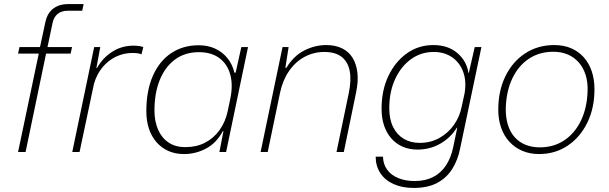

<svg xmlns="http://www.w3.org/2000/svg" viewBox="-20 -749 3001 946"><path d="M69 0 171 -485H69L76 -517H177L204 -642Q214 -686 243.5 -707.5Q273 -729 314 -729H392L385 -696H314Q283 -696 264 -680.5Q245 -665 239 -636L214 -517H335L328 -485H207L106 0Z M336 0 444 -517H474L455 -414H458Q486 -464 533 -494Q580 -524 637 -524Q653 -524 666 -522Q679 -520 686 -517L677 -481Q670 -485 657.5 -486.5Q645 -488 632 -488Q590 -488 552 -470Q514 -452 485.5 -418Q457 -384 443 -336L372 0Z M886 10Q844 10 810 -5Q776 -20 751.5 -48Q727 -76 714 -114.5Q701 -153 701 -201Q701 -303 733.5 -376Q766 -449 824 -487.5Q882 -526 959 -526Q1005 -526 1041 -509Q1077 -492 1101 -462Q1125 -432 1135 -391H1141L1169 -517H1202L1094 0H1061L1081 -103H1078Q1047 -45 996 -17.5Q945 10 886 10ZM893 -24Q948 -24 990.5 -46Q1033 -68 1062 -108.5Q1091 -149 1102 -202L1114 -259Q1129 -329 1114.5 -381.5Q1100 -434 1060.5 -463Q1021 -492 960 -492Q891 -492 842 -455.5Q793 -419 767 -354.5Q741 -290 741 -205Q741 -151 759 -110Q777 -69 811 -46.5Q845 -24 893 -24Z M1264 0 1372 -517H1402L1386 -415H1391Q1427 -474 1479.5 -500.5Q1532 -527 1587 -527Q1632 -527 1665 -511Q1698 -495 1717 -464.5Q1736 -434 1741 -390.5Q1746 -347 1734 -291L1674 0H1638L1698 -288Q1712 -354 1703 -399.5Q1694 -445 1663 -469Q1632 -493 1578 -493Q1525 -493 1480 -468.5Q1435 -444 1404 -399Q1373 -354 1360 -293L1299 0Z M2018 177Q1962 177 1919.5 158Q1877 139 1854 104Q1831 69 1831 23H1867Q1868 60 1887.5 87Q1907 114 1942.5 128.5Q1978 143 2023 143Q2075 143 2113.5 123.5Q2152 104 2177 66.5Q2202 29 2213 -24L2233 -120H2231Q2201 -71 2150 -41.5Q2099 -12 2037 -12Q1997 -12 1964.5 -26Q1932 -40 1908.5 -66.5Q1885 -93 1872.5 -130Q1860 -167 1860 -213Q1860 -304 1893.5 -374.5Q1927 -445 1984.5 -486Q2042 -527 2115 -527Q2187 -527 2233 -488Q2279 -449 2288 -390H2290L2319 -517H2352L2247 -17Q2236 39 2208.5 83Q2181 127 2134.5 152Q2088 177 2018 177ZM2048 -45Q2102 -45 2145.5 -69.5Q2189 -94 2217.5 -135Q2246 -176 2255 -225L2269 -289Q2279 -348 2262.5 -394Q2246 -440 2208 -466.5Q2170 -493 2117 -493Q2054 -493 2004.5 -457Q1955 -421 1926.5 -358.5Q1898 -296 1898 -216Q1898 -161 1917 -123Q1936 -85 1969.5 -65Q2003 -45 2048 -45Z M2636 10Q2590 10 2553 -6Q2516 -22 2489.5 -51Q2463 -80 2449 -120Q2435 -160 2435 -208Q2435 -301 2470 -373Q2505 -445 2567.5 -486Q2630 -527 2711 -527Q2757 -527 2793.5 -511.5Q2830 -496 2856 -467Q2882 -438 2895.5 -398Q2909 -358 2909 -309Q2909 -216 2873.5 -144Q2838 -72 2776.5 -31Q2715 10 2636 10ZM2640 -23Q2708 -23 2760 -57.5Q2812 -92 2842 -154Q2872 -216 2875 -297Q2877 -343 2865.5 -379.5Q2854 -416 2831.5 -441.5Q2809 -467 2777.5 -480.5Q2746 -494 2706 -494Q2638 -494 2586.5 -460Q2535 -426 2505 -364Q2475 -302 2472 -219Q2471 -172 2482 -135.5Q2493 -99 2515 -74Q2537 -49 2568.5 -36Q2600 -23 2640 -23Z"/></svg>

Font: Mona Sans
Style: Italic
Weight: 200
Italic angle: -11.6951°
Designer: Deni Anggara
Foundry: GitHub
Version: Version 2.000